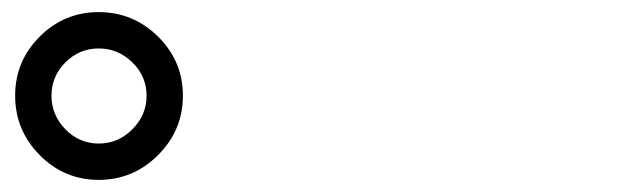

<svg xmlns="http://www.w3.org/2000/svg" viewBox="-20 -875 1040 317"><path d="M198.5 -772Q175 -795 143 -795Q111 -795 88 -772Q65 -749 65 -717Q65 -685 88 -661.5Q111 -638 143 -638Q175 -638 198.5 -661.5Q222 -685 222 -717Q222 -749 198.5 -772ZM241 -814.5Q282 -774 282 -717Q282 -660 241 -619Q200 -578 143 -578Q86 -578 45.5 -619Q5 -660 5 -717Q5 -774 45.5 -814.5Q86 -855 143 -855Q200 -855 241 -814.5Z"/></svg>

Font: Mplus 1p
Style: Regular
Weight: 400
Version: Version 1.061